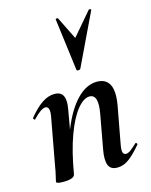

<svg xmlns="http://www.w3.org/2000/svg" viewBox="-112 -804 699 887"><g transform="rotate(-15 237.5 -361.0)"><path d="M339 9Q306 9 296.5 -16Q287 -41 296 -89L325 -248Q343 -342 298 -342Q270 -342 239 -304Q208 -266 181 -192.5Q154 -119 136 -12L118 -13Q138 -132 172.5 -218.5Q207 -305 252.5 -352Q298 -399 349 -399Q391 -399 408 -367Q425 -335 413 -267L380 -89Q375 -61 379.5 -51.5Q384 -42 393 -42Q404 -42 417 -52Q430 -62 446 -77Q449 -81 453 -77Q457 -73 454 -69Q423 -32 396 -11.5Q369 9 339 9ZM80 8Q61 8 54 5.5Q47 3 47 0Q47 -4 52.5 -26Q58 -48 62 -74L103 -297Q112 -346 88 -346Q78 -346 63.5 -336Q49 -326 30 -306Q27 -302 23 -306.5Q19 -311 22 -315Q58 -358 87 -376.5Q116 -395 144 -395Q176 -395 186 -372.5Q196 -350 188 -309L136 -12Q131 8 80 8ZM272 -477 240 -726Q240 -729 245.5 -729.5Q251 -730 252 -727L305 -620L399 -730Q401 -732 406 -730.5Q411 -729 410 -726L291 -477Q288 -472 280 -472Q272 -472 272 -477Z"/></g></svg>

Font: Cormorant Light
Style: Bold Italic
Weight: 700
Italic angle: -10°
Version: Version 4.000